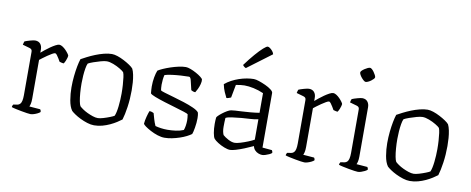

<svg xmlns="http://www.w3.org/2000/svg" viewBox="-64 -1019 3213 1309"><g transform="rotate(10 1542.5 -365.0)"><path d="M186 0Q179 0 161.5 -2.5Q144 -5 123 -9Q102 -13 83 -17Q64 -21 53 -25Q53 -31 55.5 -36.5Q58 -42 60 -44L87 -48Q98 -50 105.5 -57.5Q113 -65 116.5 -80.5Q120 -96 120 -119V-420Q120 -429 116 -434.5Q112 -440 102 -443L53 -457Q54 -465 56.5 -471.5Q59 -478 60 -481Q74 -487 97.5 -493.5Q121 -500 131 -500Q155 -500 167.5 -485Q180 -470 180 -446V-424Q189 -432 205 -445Q221 -458 239 -470.5Q257 -483 273 -491.5Q289 -500 299 -500Q309 -500 321.5 -492Q334 -484 345 -472.5Q356 -461 363.5 -450.5Q371 -440 371 -436Q371 -432 368.5 -422.5Q366 -413 361.5 -402Q357 -391 350 -380Q341 -380 332.5 -382.5Q324 -385 320 -386Q315 -395 307.5 -407.5Q300 -420 293 -429Q286 -438 280 -438Q274 -438 260 -430Q246 -422 230 -411Q214 -400 200 -389.5Q186 -379 180 -374V-105Q180 -83 176.5 -69Q173 -55 170 -50L246 -44Q248 -42 250 -37.5Q252 -33 252 -26Q246 -20 234 -14Q222 -8 209 -4Q196 0 186 0Z M626 0Q604 0 578.5 -8Q553 -16 529.5 -27.5Q506 -39 488.5 -51Q471 -63 463 -71Q445 -96 437.5 -140.5Q430 -185 430 -228Q430 -269 434 -307Q438 -345 444 -376Q450 -407 457 -428Q473 -437 497.5 -449.5Q522 -462 550.5 -473.5Q579 -485 608.5 -492.5Q638 -500 663 -500Q680 -500 702.5 -492.5Q725 -485 748 -473Q771 -461 789.5 -448.5Q808 -436 816 -426Q824 -410 829 -385.5Q834 -361 836 -333.5Q838 -306 838 -279Q838 -219 830 -163.5Q822 -108 811 -73Q798 -63 778.5 -50.5Q759 -38 734.5 -26.5Q710 -15 682.5 -7.5Q655 0 626 0ZM643 -53Q657 -53 680.5 -60Q704 -67 725.5 -75.5Q747 -84 754 -89Q764 -112 769 -157Q774 -202 774 -246Q774 -277 772 -306Q770 -335 767 -357.5Q764 -380 759 -391Q752 -399 730.5 -412Q709 -425 683 -435Q657 -445 637 -445Q622 -445 596.5 -438Q571 -431 547 -422.5Q523 -414 511 -407Q505 -395 501 -371.5Q497 -348 495 -321Q493 -294 493 -268Q493 -234 495.5 -202Q498 -170 502.5 -146Q507 -122 513 -112Q520 -105 535 -94.5Q550 -84 569 -75Q588 -66 607.5 -59.5Q627 -53 643 -53Z M1114 0Q1091 0 1065 -8.5Q1039 -17 1015.5 -29.5Q992 -42 977 -53Q962 -64 960 -70Q962 -94 969 -120Q976 -146 982 -161Q991 -161 999 -158.5Q1007 -156 1012 -153Q1017 -135 1023.5 -112.5Q1030 -90 1040 -68Q1058 -63 1079.5 -60Q1101 -57 1124 -57Q1152 -57 1181.5 -61Q1211 -65 1235 -75Q1240 -86 1243 -105.5Q1246 -125 1246 -144Q1246 -152 1245 -162.5Q1244 -173 1242 -185Q1239 -189 1213 -197.5Q1187 -206 1149 -217Q1111 -228 1072.5 -240Q1034 -252 1005.5 -263Q977 -274 971 -282Q970 -294 969 -306Q968 -318 968 -329Q968 -363 973.5 -393Q979 -423 987 -442Q999 -450 1021.5 -460Q1044 -470 1071 -479Q1098 -488 1125.5 -494Q1153 -500 1175 -500Q1188 -500 1208 -492.5Q1228 -485 1248 -474Q1268 -463 1282 -452Q1296 -441 1297 -435Q1299 -422 1294 -403Q1289 -384 1281 -367.5Q1273 -351 1267 -342Q1259 -342 1250.5 -345Q1242 -348 1238 -351Q1229 -386 1223.5 -412.5Q1218 -439 1207 -439Q1184 -439 1151.5 -437Q1119 -435 1089 -431Q1059 -427 1040 -421Q1036 -407 1034 -388.5Q1032 -370 1032 -353Q1032 -341 1033 -330.5Q1034 -320 1035 -314Q1039 -310 1064 -302.5Q1089 -295 1126 -284.5Q1163 -274 1200.5 -262Q1238 -250 1268 -236.5Q1298 -223 1308 -210Q1311 -201 1312 -190.5Q1313 -180 1313 -170Q1313 -138 1307 -103.5Q1301 -69 1296 -58Q1284 -49 1263.5 -38.5Q1243 -28 1217.5 -19.5Q1192 -11 1165.5 -5.5Q1139 0 1114 0Z M1568 4Q1552 4 1527.5 -5.5Q1503 -15 1482 -28.5Q1461 -42 1453 -52Q1445 -62 1440 -90.5Q1435 -119 1435 -152Q1435 -164 1435.5 -175Q1436 -186 1437 -196Q1437 -200 1447 -210Q1457 -220 1472 -231.5Q1487 -243 1502.5 -252Q1518 -261 1529 -263Q1540 -265 1557 -266Q1574 -267 1596 -268Q1610 -269 1627 -270Q1644 -271 1661.5 -272.5Q1679 -274 1695 -276Q1711 -278 1723 -280V-416Q1689 -431 1654 -438.5Q1619 -446 1590 -446Q1576 -446 1561 -444Q1546 -442 1531 -439L1514 -349Q1510 -348 1502 -344.5Q1494 -341 1483 -340Q1475 -355 1465 -378Q1455 -401 1449 -430Q1469 -447 1493.5 -460Q1518 -473 1544.5 -482Q1571 -491 1597 -495.5Q1623 -500 1645 -500Q1659 -500 1681.5 -492.5Q1704 -485 1728 -474Q1752 -463 1768 -450.5Q1784 -438 1784 -428V-50L1850 -44Q1852 -42 1854 -36.5Q1856 -31 1856 -26Q1851 -20 1838 -14Q1825 -8 1812 -4Q1799 0 1790 0Q1778 0 1763.5 -5.5Q1749 -11 1738.5 -22.5Q1728 -34 1725 -50Q1695 -36 1664 -23.5Q1633 -11 1607.5 -3.5Q1582 4 1568 4ZM1591 -49Q1605 -49 1630 -56.5Q1655 -64 1681 -74.5Q1707 -85 1723 -94V-235Q1693 -229 1668 -228Q1643 -227 1608 -224Q1573 -221 1542 -216.5Q1511 -212 1500 -205Q1498 -177 1498 -143.5Q1498 -110 1508 -88Q1522 -75 1546.5 -62Q1571 -49 1591 -49ZM1578 -564Q1570 -567 1564 -572.5Q1558 -578 1556 -582Q1590 -628 1619.5 -662Q1649 -696 1670.5 -715Q1692 -734 1700 -734Q1707 -734 1716 -727.5Q1725 -721 1733.5 -711Q1742 -701 1745 -689Z M2082 0Q2075 0 2057.5 -2.5Q2040 -5 2019 -9Q1998 -13 1979 -17Q1960 -21 1949 -25Q1949 -31 1951.5 -36.5Q1954 -42 1956 -44L1983 -48Q1994 -50 2001.5 -57.5Q2009 -65 2012.5 -80.5Q2016 -96 2016 -119V-420Q2016 -429 2012 -434.5Q2008 -440 1998 -443L1949 -457Q1950 -465 1952.5 -471.5Q1955 -478 1956 -481Q1970 -487 1993.5 -493.5Q2017 -500 2027 -500Q2051 -500 2063.5 -485Q2076 -470 2076 -446V-424Q2085 -432 2101 -445Q2117 -458 2135 -470.5Q2153 -483 2169 -491.5Q2185 -500 2195 -500Q2205 -500 2217.5 -492Q2230 -484 2241 -472.5Q2252 -461 2259.5 -450.5Q2267 -440 2267 -436Q2267 -432 2264.5 -422.5Q2262 -413 2257.5 -402Q2253 -391 2246 -380Q2237 -380 2228.5 -382.5Q2220 -385 2216 -386Q2211 -395 2203.5 -407.5Q2196 -420 2189 -429Q2182 -438 2176 -438Q2170 -438 2156 -430Q2142 -422 2126 -411Q2110 -400 2096 -389.5Q2082 -379 2076 -374V-105Q2076 -83 2072.5 -69Q2069 -55 2066 -50L2142 -44Q2144 -42 2146 -37.5Q2148 -33 2148 -26Q2142 -20 2130 -14Q2118 -8 2105 -4Q2092 0 2082 0Z M2452 0Q2445 0 2427 -2.5Q2409 -5 2388 -9Q2367 -13 2348 -17Q2329 -21 2318 -25Q2318 -31 2320.5 -36.5Q2323 -42 2325 -44L2352 -48Q2363 -50 2370.5 -57.5Q2378 -65 2381.5 -80.5Q2385 -96 2385 -119V-420Q2385 -429 2381 -434.5Q2377 -440 2367 -443L2318 -457Q2319 -465 2321.5 -471.5Q2324 -478 2325 -481Q2339 -487 2362.5 -493.5Q2386 -500 2396 -500Q2420 -500 2432.5 -484.5Q2445 -469 2445 -446V-105Q2445 -83 2441.5 -69Q2438 -55 2435 -50L2511 -44Q2514 -40 2515.5 -35.5Q2517 -31 2517 -26Q2511 -20 2499 -14Q2487 -8 2474.5 -4Q2462 0 2452 0ZM2398 -613Q2393 -613 2385 -619.5Q2377 -626 2369 -635.5Q2361 -645 2356 -654.5Q2351 -664 2351 -670Q2351 -676 2358 -683Q2365 -690 2375.5 -697Q2386 -704 2396 -708.5Q2406 -713 2412 -713Q2418 -713 2425.5 -706.5Q2433 -700 2440 -690Q2447 -680 2452 -670.5Q2457 -661 2457 -655Q2457 -650 2450.5 -643Q2444 -636 2434.5 -629Q2425 -622 2415 -617.5Q2405 -613 2398 -613Z M2812 0Q2790 0 2764.5 -8Q2739 -16 2715.5 -27.5Q2692 -39 2674.5 -51Q2657 -63 2649 -71Q2631 -96 2623.5 -140.5Q2616 -185 2616 -228Q2616 -269 2620 -307Q2624 -345 2630 -376Q2636 -407 2643 -428Q2659 -437 2683.5 -449.5Q2708 -462 2736.5 -473.5Q2765 -485 2794.5 -492.5Q2824 -500 2849 -500Q2866 -500 2888.5 -492.5Q2911 -485 2934 -473Q2957 -461 2975.5 -448.5Q2994 -436 3002 -426Q3010 -410 3015 -385.5Q3020 -361 3022 -333.5Q3024 -306 3024 -279Q3024 -219 3016 -163.5Q3008 -108 2997 -73Q2984 -63 2964.5 -50.5Q2945 -38 2920.5 -26.5Q2896 -15 2868.5 -7.5Q2841 0 2812 0ZM2829 -53Q2843 -53 2866.5 -60Q2890 -67 2911.5 -75.5Q2933 -84 2940 -89Q2950 -112 2955 -157Q2960 -202 2960 -246Q2960 -277 2958 -306Q2956 -335 2953 -357.5Q2950 -380 2945 -391Q2938 -399 2916.5 -412Q2895 -425 2869 -435Q2843 -445 2823 -445Q2808 -445 2782.5 -438Q2757 -431 2733 -422.5Q2709 -414 2697 -407Q2691 -395 2687 -371.5Q2683 -348 2681 -321Q2679 -294 2679 -268Q2679 -234 2681.5 -202Q2684 -170 2688.5 -146Q2693 -122 2699 -112Q2706 -105 2721 -94.5Q2736 -84 2755 -75Q2774 -66 2793.5 -59.5Q2813 -53 2829 -53Z"/></g></svg>

Font: Texturina 12pt Thin
Style: Regular
Weight: 250
Designer: Guillermo Torres Carreño
Foundry: Omnibus-Type
Version: Version 1.002